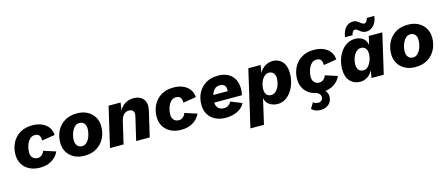

<svg xmlns="http://www.w3.org/2000/svg" viewBox="-55 -1415 5420 2325"><g transform="rotate(-15 2655.0 -252.0)"><path d="M286 10Q207 10 150.5 -19.5Q94 -49 64 -100.5Q34 -152 34 -218Q34 -298 67.5 -364.5Q101 -431 165 -470.5Q229 -510 321 -510Q390 -510 441.5 -487Q493 -464 522.5 -423Q552 -382 554 -327L391 -301Q393 -340 377 -364Q361 -388 320 -388Q283 -388 256 -360Q229 -332 214.5 -289Q200 -246 200 -203Q200 -160 223 -135Q246 -110 287 -110Q314 -110 337 -128.5Q360 -147 370 -178L522 -129Q494 -65 432 -27.5Q370 10 286 10Z M842 10Q765 10 710 -20Q655 -50 625 -101Q595 -152 595 -217Q595 -298 628.5 -364.5Q662 -431 725.5 -470.5Q789 -510 880 -510Q957 -510 1012 -480Q1067 -450 1097 -399Q1127 -348 1127 -283Q1127 -202 1093.5 -136Q1060 -70 996.5 -30Q933 10 842 10ZM844 -110Q879 -110 905 -138.5Q931 -167 945.5 -210Q960 -253 960 -297Q960 -340 939 -365Q918 -390 877 -390Q843 -390 817 -361.5Q791 -333 776 -290Q761 -247 761 -203Q761 -161 782.5 -135.5Q804 -110 844 -110Z M1161 0 1277 -500H1428L1413 -403Q1440 -455 1486.5 -482.5Q1533 -510 1591 -510Q1671 -510 1712.5 -458.5Q1754 -407 1733 -316L1659 0H1489L1558 -295Q1567 -335 1551 -357.5Q1535 -380 1499 -380Q1419 -380 1394 -270L1331 0Z M2056 10Q1977 10 1920.5 -19.5Q1864 -49 1834 -100.5Q1804 -152 1804 -218Q1804 -298 1837.5 -364.5Q1871 -431 1935 -470.5Q1999 -510 2091 -510Q2160 -510 2211.5 -487Q2263 -464 2292.5 -423Q2322 -382 2324 -327L2161 -301Q2163 -340 2147 -364Q2131 -388 2090 -388Q2053 -388 2026 -360Q1999 -332 1984.5 -289Q1970 -246 1970 -203Q1970 -160 1993 -135Q2016 -110 2057 -110Q2084 -110 2107 -128.5Q2130 -147 2140 -178L2292 -129Q2264 -65 2202 -27.5Q2140 10 2056 10Z M2613 9Q2539 9 2483 -19Q2427 -47 2396 -98Q2365 -149 2365 -218Q2365 -302 2399.5 -368Q2434 -434 2497.5 -471.5Q2561 -509 2649 -509Q2758 -509 2818.5 -448.5Q2879 -388 2879 -286Q2879 -267 2877 -246Q2875 -225 2869 -205H2523Q2524 -158 2551 -133.5Q2578 -109 2620 -109Q2656 -109 2678 -125.5Q2700 -142 2712 -167L2852 -112Q2825 -55 2761 -23Q2697 9 2613 9ZM2645 -391Q2599 -391 2573 -363.5Q2547 -336 2535 -297H2716Q2717 -304 2717 -314Q2717 -352 2697 -371.5Q2677 -391 2645 -391Z M2865 210 3029 -500H3183L3166 -403Q3193 -453 3238 -481Q3283 -509 3337 -509Q3408 -509 3454 -458Q3500 -407 3500 -311Q3500 -250 3483 -192.5Q3466 -135 3434.5 -89.5Q3403 -44 3359.5 -17Q3316 10 3263 10Q3210 10 3165 -17Q3120 -44 3107 -104L3035 210ZM3215 -115Q3251 -115 3277 -143Q3303 -171 3317.5 -211.5Q3332 -252 3332 -291Q3332 -335 3311 -359.5Q3290 -384 3253 -384Q3218 -384 3192 -357Q3166 -330 3151.5 -289Q3137 -248 3137 -205Q3137 -164 3157 -139.5Q3177 -115 3215 -115Z M3817 10Q3738 10 3681.5 -19.5Q3625 -49 3595 -100.5Q3565 -152 3565 -218Q3565 -298 3598.5 -364.5Q3632 -431 3696 -470.5Q3760 -510 3852 -510Q3921 -510 3972.5 -487Q4024 -464 4053.5 -423Q4083 -382 4085 -327L3922 -301Q3924 -340 3908 -364Q3892 -388 3851 -388Q3814 -388 3787 -360Q3760 -332 3745.5 -289Q3731 -246 3731 -203Q3731 -160 3754 -135Q3777 -110 3818 -110Q3845 -110 3868 -128.5Q3891 -147 3901 -178L4053 -129Q4025 -65 3963 -27.5Q3901 10 3817 10ZM3728 -8 3774 -31Q3830 -20 3860 9Q3890 38 3890 83Q3890 144 3849 179.5Q3808 215 3748 215Q3710 215 3681.5 203.5Q3653 192 3634 173L3678 100Q3690 111 3708 117Q3726 123 3741 123Q3766 123 3782.5 106Q3799 89 3799 66Q3799 20 3728 -8Z M4297 9Q4222 9 4172.5 -43Q4123 -95 4123 -192Q4123 -252 4140 -309Q4157 -366 4189.5 -411.5Q4222 -457 4267.5 -483.5Q4313 -510 4370 -510Q4420 -510 4461.5 -483Q4503 -456 4515 -395L4539 -500H4709L4593 0H4439L4456 -94Q4432 -46 4390 -18.5Q4348 9 4297 9ZM4371 -115Q4405 -115 4430.5 -142.5Q4456 -170 4471 -211Q4486 -252 4486 -294Q4486 -336 4465.5 -360.5Q4445 -385 4409 -385Q4372 -385 4345.5 -357Q4319 -329 4305 -288.5Q4291 -248 4291 -211Q4291 -165 4311 -140Q4331 -115 4371 -115ZM4667 -718Q4655 -638 4615 -598.5Q4575 -559 4525 -559Q4499 -559 4480.5 -568Q4462 -577 4448.5 -588.5Q4435 -600 4422.5 -609Q4410 -618 4396 -618Q4380 -618 4369 -602.5Q4358 -587 4351 -560H4257Q4269 -640 4307 -679.5Q4345 -719 4397 -719Q4428 -719 4450 -704.5Q4472 -690 4489.5 -675Q4507 -660 4527 -660Q4558 -660 4572 -718Z M4991 10Q4914 10 4859 -20Q4804 -50 4774 -101Q4744 -152 4744 -217Q4744 -298 4777.5 -364.5Q4811 -431 4874.5 -470.5Q4938 -510 5029 -510Q5106 -510 5161 -480Q5216 -450 5246 -399Q5276 -348 5276 -283Q5276 -202 5242.5 -136Q5209 -70 5145.5 -30Q5082 10 4991 10ZM4993 -110Q5028 -110 5054 -138.5Q5080 -167 5094.5 -210Q5109 -253 5109 -297Q5109 -340 5088 -365Q5067 -390 5026 -390Q4992 -390 4966 -361.5Q4940 -333 4925 -290Q4910 -247 4910 -203Q4910 -161 4931.5 -135.5Q4953 -110 4993 -110Z"/></g></svg>

Font: Work Sans
Style: Bold Italic
Weight: 700
Italic angle: -13°
Designer: Wei Huang
Foundry: Wei Huang
Version: Version 2.010; ttfautohint (v1.8.3)